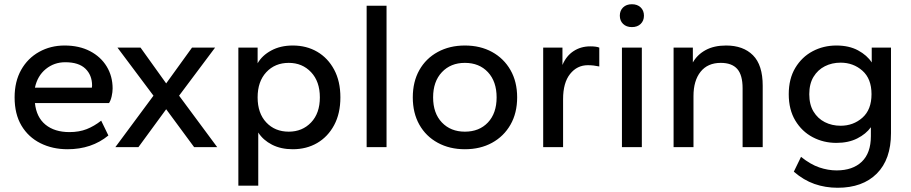

<svg xmlns="http://www.w3.org/2000/svg" viewBox="-20 -695 4303 907"><path d="M299 10Q228 10 171 -18.5Q114 -47 81.5 -101.5Q49 -156 49 -235Q49 -310 80 -365Q111 -420 165 -450Q219 -480 285 -480Q354 -480 405 -453.5Q456 -427 484 -381Q512 -335 512 -277Q512 -260 507.5 -240Q503 -220 495 -208H145Q152 -141 195 -106Q238 -71 308 -71Q354 -71 389.5 -85Q425 -99 458 -125L492 -55Q413 10 299 10ZM145 -281H414Q415 -285 415 -291Q415 -340 383.5 -370.5Q352 -401 288 -401Q236 -401 196.5 -369Q157 -337 145 -281Z M525 0 705 -243 535 -470H644L765 -301L887 -470H996L826 -243L1006 0H897L765 -179L634 0Z M1106 182V-470H1197V-396Q1218 -433 1261.5 -456.5Q1305 -480 1363 -480Q1428 -480 1478.5 -450.5Q1529 -421 1558.5 -366Q1588 -311 1588 -235Q1588 -159 1558.5 -104Q1529 -49 1478.5 -19.5Q1428 10 1363 10Q1307 10 1265 -11.5Q1223 -33 1200 -69V182ZM1344 -73Q1408 -73 1449.5 -116.5Q1491 -160 1491 -235Q1491 -310 1449.5 -354Q1408 -398 1344 -398Q1279 -398 1238 -354Q1197 -310 1197 -235Q1197 -160 1238 -116.5Q1279 -73 1344 -73Z M1712 0V-668H1806V0Z M2176 10Q2104 10 2048 -20.5Q1992 -51 1961 -106Q1930 -161 1930 -235Q1930 -309 1961 -364Q1992 -419 2048 -449.5Q2104 -480 2176 -480Q2249 -480 2304.5 -449.5Q2360 -419 2391.5 -364Q2423 -309 2423 -235Q2423 -161 2391.5 -106Q2360 -51 2304.5 -20.5Q2249 10 2176 10ZM2176 -73Q2244 -73 2285 -116.5Q2326 -160 2326 -235Q2326 -310 2285 -354Q2244 -398 2176 -398Q2109 -398 2067.5 -354Q2026 -310 2026 -235Q2026 -160 2067.5 -116.5Q2109 -73 2176 -73Z M2546 0V-470H2637V-388Q2655 -431 2689.5 -453.5Q2724 -476 2768 -476Q2798 -476 2811 -470V-381Q2797 -384 2784 -385.5Q2771 -387 2757 -387Q2706 -387 2673 -345.5Q2640 -304 2640 -227V0Z M2965 -567Q2939 -567 2923.5 -582Q2908 -597 2908 -621Q2908 -645 2923.5 -660Q2939 -675 2965 -675Q2991 -675 3006.5 -660Q3022 -645 3022 -621Q3022 -597 3006.5 -582Q2991 -567 2965 -567ZM2918 0V-470H3012V0Z M3162 0V-470H3253V-400Q3274 -437 3313.5 -458.5Q3353 -480 3410 -480Q3491 -480 3537 -434Q3583 -388 3583 -290V0H3488V-278Q3488 -341 3462.5 -369.5Q3437 -398 3385 -398Q3323 -398 3289.5 -356Q3256 -314 3256 -241V0Z M3937 192Q3879 192 3827.5 174Q3776 156 3730 116L3764 46Q3809 82 3850.5 96Q3892 110 3932 110Q4008 110 4051 69Q4094 28 4094 -52V-94Q4071 -62 4029.5 -41Q3988 -20 3931 -20Q3870 -20 3819 -47Q3768 -74 3737 -125.5Q3706 -177 3706 -250Q3706 -323 3737 -374.5Q3768 -426 3819 -453Q3870 -480 3931 -480Q3991 -480 4033.5 -457Q4076 -434 4098 -400V-470H4189V-66Q4189 58 4122 125Q4055 192 3937 192ZM3951 -101Q4011 -101 4054 -139Q4097 -177 4097 -250Q4097 -323 4054 -361Q4011 -399 3951 -399Q3910 -399 3876.5 -382Q3843 -365 3823 -332Q3803 -299 3803 -250Q3803 -201 3823 -168Q3843 -135 3876.5 -118Q3910 -101 3951 -101Z"/></svg>

Font: Gantari Medium
Style: Regular
Weight: 500
Designer: Anugrah Pasau
Foundry: Lafontype
Version: Version 1.000; ttfautohint (v1.8.4.7-5d5b)